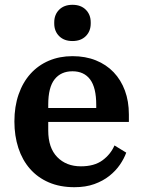

<svg xmlns="http://www.w3.org/2000/svg" viewBox="-20 -768 596 800"><path d="M290 12Q230 12 183.5 -8Q137 -28 105 -64.5Q73 -101 56.5 -151.5Q40 -202 40 -262Q40 -324 57.5 -374.5Q75 -425 107 -460.5Q139 -496 183.5 -515Q228 -534 282 -534Q336 -534 379.5 -516.5Q423 -499 453.5 -467Q484 -435 500.5 -390.5Q517 -346 517 -291V-260H181V-224Q181 -152 218.5 -113.5Q256 -75 317 -75Q373 -75 407 -100Q441 -125 457 -162L506 -132Q497 -107 479.5 -81.5Q462 -56 435.5 -35Q409 -14 373 -1Q337 12 290 12ZM181 -318H381V-331Q381 -403 355.5 -437Q330 -471 282 -471Q234 -471 207.5 -437.5Q181 -404 181 -332ZM282 -597Q247 -597 226.5 -617.5Q206 -638 206 -670V-675Q206 -707 226.5 -727.5Q247 -748 282 -748Q317 -748 337.5 -727.5Q358 -707 358 -675V-670Q358 -638 337.5 -617.5Q317 -597 282 -597Z"/></svg>

Font: IBM Plex Serif SmBld
Style: Regular
Weight: 600
Designer: Mike Abbink, Paul van der Laan, Pieter van Rosmalen
Foundry: Bold Monday
Version: Version 3.001